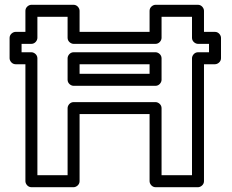

<svg xmlns="http://www.w3.org/2000/svg" viewBox="-20 -756 967 801"><path d="M806 -573H852V-538H806C791 -538 781 -524 781 -513V-25H654V-305C654 -320 640 -330 629 -330H287C272 -330 262 -316 262 -305V-25H136V-513C136 -528 122 -538 111 -538H70V-573H111C126 -573 136 -587 136 -598V-686H262V-598C262 -583 276 -573 287 -573H629C644 -573 654 -587 654 -598V-686H781V-598C781 -583 795 -573 806 -573ZM831 -623V-711C831 -722 821 -736 806 -736H629C618 -736 604 -726 604 -711V-623H312V-711C312 -722 302 -736 287 -736H111C100 -736 86 -726 86 -711V-623H45C34 -623 20 -613 20 -598V-513C20 -502 30 -488 45 -488H86V0C86 11 96 25 111 25H287C298 25 312 15 312 0V-280H604V0C604 11 614 25 629 25H806C817 25 831 15 831 0V-488H877C888 -488 902 -498 902 -513V-598C902 -609 892 -623 877 -623ZM287 -398H629C644 -398 654 -412 654 -423V-513C654 -528 640 -538 629 -538H287C272 -538 262 -524 262 -513V-423C262 -408 276 -398 287 -398ZM312 -448V-488H604V-448Z"/></svg>

Font: Asimov
Style: XWidOu
Weight: 500
Designer: Google
Version: Version 2.000980; 2014